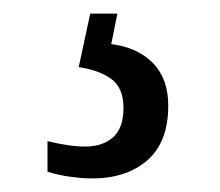

<svg xmlns="http://www.w3.org/2000/svg" viewBox="-20 -29 324 283"><path d="M115 234Q102 234 83.5 231.5Q65 229 50 224V179Q82 187 106 187Q131 187 146.5 173.5Q162 160 162 130Q162 100 143.5 87Q125 74 96 70L113 -9H153L144 36Q183 41 205.5 64Q228 87 228 127Q228 180 197.5 207Q167 234 115 234Z"/></svg>

Font: Noto Serif Armenian Condensed
Style: Regular
Weight: 400
Width: 3
Designer: Monotype Design Team
Foundry: Monotype Imaging Inc.
Version: Version 2.008; ttfautohint (v1.8.4.7-5d5b)